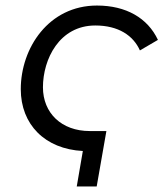

<svg xmlns="http://www.w3.org/2000/svg" viewBox="-20 -545 597 693"><path d="M257 128H329L364 -72H304C202 -72 135 -137 135 -230C135 -331 194 -453 324 -453C407 -453 461 -417 485 -363L550 -401C513 -480 435 -525 330 -525C156 -525 55 -372 55 -223C55 -96 142 -7 279 0Z"/></svg>

Font: Fixel Display 20240404
Style: Italic
Weight: 400
Italic angle: -10°
Designer: AlfaBravo + MacPaw
Foundry: Kyrylo Tkachov, Marchela Mozhyna, Serhii Makarenko, Maria Weinstein, Zakhar Kryvoshyya
Version: Version 1.211;Glyphs 3.2 (3225)